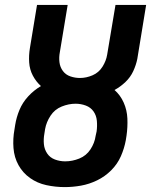

<svg xmlns="http://www.w3.org/2000/svg" viewBox="-20 -755 616 783"><path d="M244 8Q277 8 310.5 2Q344 -4 376 -19.5Q408 -35 433.5 -60.5Q459 -86 473 -118Q487 -150 493 -183L496 -202Q501 -237 499.5 -271.5Q498 -306 484.5 -336.5Q471 -367 447 -388Q471 -401 491.5 -420.5Q512 -440 523.5 -465Q535 -490 540 -515L576 -735H451L417 -532Q413 -507 398 -483Q383 -459 357.5 -448Q332 -437 306 -437Q286 -437 267 -443.5Q248 -450 236.5 -465.5Q225 -481 222.5 -501Q220 -521 224 -542L256 -735H131L102 -559Q97 -529 99 -500Q101 -471 114 -446.5Q127 -422 147 -404Q118 -387 95 -362Q72 -337 59.5 -307Q47 -277 42 -246L39 -227Q32 -189 35 -151Q38 -113 55.5 -81.5Q73 -50 102.5 -29Q132 -8 169 0Q206 8 244 8ZM246 -97Q224 -97 204 -104.5Q184 -112 172.5 -129Q161 -146 159 -167Q157 -188 161 -210L164 -229Q169 -257 186 -283Q203 -309 231.5 -320.5Q260 -332 288 -332Q310 -332 330 -324.5Q350 -317 361.5 -300.5Q373 -284 375 -262.5Q377 -241 374 -219L370 -201Q366 -172 349 -146Q332 -120 303.5 -108.5Q275 -97 246 -97Z"/></svg>

Font: Iosevka Sparkle
Style: Bold Italic
Weight: 700
Italic angle: -9°
Designer: Belleve Invis
Foundry: Belleve Invis
Version: Version 4.5.0; ttfautohint (v1.8.3)